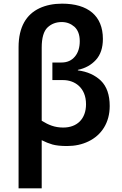

<svg xmlns="http://www.w3.org/2000/svg" viewBox="-20 -785 665 1045"><path d="M207 240.2V-22C227.1 -11.7 246.6 -3.9 265.6 1.5C284.7 6.8 311 9.8 345.2 9.8C387.7 9.8 426.8 1.5 461.9 -15.6C531.7 -49.3 577.1 -116.2 577.1 -208C577.1 -268.6 561 -314.5 529.3 -345.7C497.1 -376.5 455.1 -395.5 403.8 -401.9V-404.8C443.8 -413.1 476.6 -431.2 502 -459C527.3 -486.8 540 -524.9 540 -573.2C540 -699.7 458 -765.1 317.9 -765.1C271.5 -765.1 230.5 -756.8 194.8 -740.2C123.5 -706.5 81.1 -638.7 81.1 -527.8V240.2ZM324.2 -90.8C277.3 -90.8 244.1 -105 207 -127.9V-525.9C207 -579.1 217.8 -615.7 238.8 -635.7C259.8 -655.3 285.2 -665 315.9 -665C342.8 -665 365.7 -656.2 385.3 -639.2C404.3 -621.6 414.1 -595.7 414.1 -561C414.1 -526.4 405.3 -498 387.7 -477.1C369.6 -455.6 345.7 -444.8 314.9 -444.8H265.1V-349.1H324.2C384.3 -349.1 448.2 -310.1 448.2 -217.8C448.2 -138.2 399.9 -90.8 324.2 -90.8Z"/></svg>

Font: Noto Reveo Sans
Style: Regular
Weight: 600
Designer: Monotype Design Team
Foundry: Monotype Imaging Inc.
Version: Version 2.007